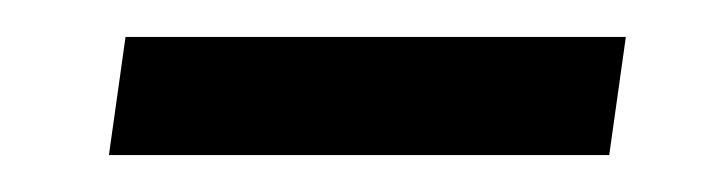

<svg xmlns="http://www.w3.org/2000/svg" viewBox="-20 -357 388 104"><path d="M319 -337 310 -273H39L48 -337Z"/></svg>

Font: Pathway Extreme 8pt Thin 12pt SemiBold
Style: Italic
Weight: 600
Italic angle: -8°
Version: Version 1.001;gftools[0.9.26]